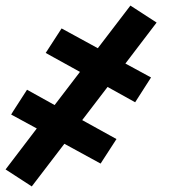

<svg xmlns="http://www.w3.org/2000/svg" viewBox="-22 -497 642 689"><path d="M92 172 -2 111 110 -36 18 -86 26 -99 75 -175 174 -120 265 -239 142 -307 199 -395 329 -324 446 -477 540 -416 428 -269 520 -219 463 -130 364 -185 273 -66 396 2 339 90 209 19Z"/></svg>

Font: Iosevka SS04 Extended Oblique
Style: Bold
Weight: 700
Width: 7
Italic angle: -9°
Monospace: yes
Designer: Belleve Invis
Foundry: Belleve Invis
Version: Version 19.0.0; ttfautohint (v1.8.4)